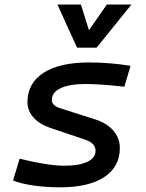

<svg xmlns="http://www.w3.org/2000/svg" viewBox="-20 -796 626 826"><path d="M239.7 9.8Q176.3 9.8 123 2Q69.8 -5.9 36.1 -19.5L64.5 -113.3Q121.1 -99.1 171.1 -91.1Q221.2 -83 256.3 -83Q320.3 -83 355.7 -99.9Q391.1 -116.7 391.1 -147.5Q391.1 -180.7 344.7 -195.8L198.2 -245.1Q149.9 -261.2 124 -290.5Q98.1 -319.8 98.1 -356.4Q98.1 -438 167.2 -482.7Q236.3 -527.3 362.8 -527.3Q455.1 -527.3 541.5 -512.7L515.1 -422.9Q469.2 -428.2 425.5 -431.4Q381.8 -434.6 348.1 -434.6Q278.8 -434.6 241 -416.7Q203.1 -398.9 203.1 -366.2Q203.1 -341.3 239.7 -330.1L388.7 -282.7Q440.4 -266.1 468 -233.6Q495.6 -201.2 495.6 -159.2Q495.6 -78.6 428.7 -34.4Q361.8 9.8 239.7 9.8ZM311.5 -590.8 227.1 -776.4H328.1L362.8 -666L439.5 -776.4H545.4L395.5 -590.8Z"/></svg>

Font: CaskaydiaCove NFP
Style: Italic
Weight: 400
Italic angle: -10°
Designer: Aaron Bell
Foundry: Saja Typeworks
Version: Version 2111.001; VTT 6.35;Nerd Fonts 3.1.1